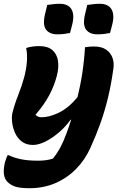

<svg xmlns="http://www.w3.org/2000/svg" viewBox="-20 -792 640 1012"><path d="M118 -539Q132 -544 150 -546.5Q168 -549 187 -549Q232 -549 256 -528Q280 -507 285.5 -472Q291 -437 280 -394Q267 -342 240 -291Q213 -240 167 -187Q179 -174 199 -174Q240 -174 290 -198Q340 -222 388 -279Q404 -342 414 -408Q424 -474 428 -543Q453 -547 474 -547Q516 -547 540 -530Q564 -513 573 -487Q582 -461 578 -433Q566 -346 549 -276Q532 -206 509.5 -143Q487 -80 457 -14Q429 49 382.5 97Q336 145 273.5 172.5Q211 200 134 200Q75 200 49.5 187.5Q24 175 13 159Q1 142 0 117.5Q-1 93 6 64Q9 53 12.5 44Q16 35 20 26H26Q52 39 89 47Q126 55 182 55Q202 55 221 52.5Q240 50 259 44Q282 15 299 -17Q316 -49 330 -88Q344 -125 355 -161H352Q325 -123 289.5 -93Q254 -63 218.5 -45.5Q183 -28 154 -28Q117 -28 93.5 -47Q70 -66 58 -94.5Q46 -123 43.5 -151.5Q41 -180 46 -199Q58 -246 76 -291Q94 -336 107 -383Q131 -473 118 -539ZM229 -766Q245 -768 260 -770Q275 -772 295 -772Q340 -772 357 -742.5Q374 -713 360 -660L349 -618Q333 -615 316.5 -613Q300 -611 282 -611Q242 -611 223 -635.5Q204 -660 217 -716ZM440 -766Q456 -768 471 -770Q486 -772 506 -772Q551 -772 568 -742.5Q585 -713 571 -660L560 -618Q544 -615 527.5 -613Q511 -611 493 -611Q453 -611 434 -635.5Q415 -660 428 -716Z"/></svg>

Font: Recursive Sn Csl St XBd
Style: Italic
Weight: 800
Italic angle: -15°
Version: Version 1.079;hotconv 1.0.112;makeotfexe 2.5.65598; ttfautoh